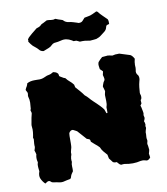

<svg xmlns="http://www.w3.org/2000/svg" viewBox="-89 -871 845 969"><g transform="rotate(-10 333.5 -386.5)"><path d="M523 -722Q516 -721 511 -718.5Q506 -716 505 -708Q502 -695 491 -687Q481 -680 471.5 -672Q462 -664 446 -659Q441 -658 432.5 -657.5Q424 -657 414 -656Q407 -657 401 -658Q395 -659 389 -660Q382 -661 375.5 -660.5Q369 -660 362 -660Q358 -662 354 -664Q350 -666 345 -668H331Q330 -669 327 -671Q324 -673 322 -674Q310 -681 297 -683.5Q284 -686 269 -682Q255 -678 233 -676Q225 -674 218.5 -667Q212 -660 202 -656Q195 -653 188 -650.5Q181 -648 174 -645Q159 -646 151 -657Q145 -664 138 -669.5Q131 -675 124 -681Q119 -686 115 -691.5Q111 -697 107 -703Q106 -705 106 -705L105 -706L106 -707V-708Q106 -710 106.5 -710Q107 -710 107 -711Q108 -713 107 -712.5Q106 -712 106 -713V-716L107 -718Q112 -726 118.5 -731Q125 -736 132 -743Q138 -748 144.5 -753Q151 -758 158 -764Q165 -766 172 -769Q179 -772 185 -779Q187 -781 190 -782Q193 -783 195 -784L216 -795Q227 -795 238 -793Q249 -791 260 -795Q267 -792 274 -789.5Q281 -787 288 -785Q290 -784 293.5 -783Q297 -782 298 -780Q308 -769 324 -767Q335 -766 346 -762.5Q357 -759 367 -756Q369 -754 373 -754Q386 -753 393 -760.5Q400 -768 406 -775Q418 -777 424.5 -778.5Q431 -780 436 -781Q442 -783 449 -786Q456 -789 470 -796Q475 -794 476 -793Q486 -780 497.5 -769Q509 -758 520 -747Q523 -740 523 -734Q523 -728 523 -722ZM624 -438Q628 -426 623 -411Q619 -396 617.5 -382Q616 -368 615 -353Q615 -348 618 -340Q619 -336 618.5 -328Q618 -320 613 -317L614 -299Q613 -297 611 -294.5Q609 -292 607 -289Q609 -285 610 -280Q611 -275 612 -270Q613 -266 613.5 -262.5Q614 -259 615 -254Q615 -252 615.5 -249.5Q616 -247 615 -245Q613 -238 615.5 -232Q618 -226 616 -220Q615 -217 614 -214.5Q613 -212 611 -208Q615 -200 615 -193Q616 -190 614.5 -186.5Q613 -183 614 -181Q616 -176 615 -171.5Q614 -167 612 -162Q611 -158 610 -153.5Q609 -149 610 -144Q610 -136 609 -129Q608 -122 610 -115Q612 -108 609.5 -102Q607 -96 608 -90Q610 -83 610.5 -75.5Q611 -68 612 -62Q611 -56 609.5 -51.5Q608 -47 607 -43Q608 -38 608.5 -33Q609 -28 610 -23Q605 -16 598.5 -12.5Q592 -9 582 -13Q572 -16 560 -14Q520 -4 477 -13H468Q457 -9 448 -20Q443 -25 440 -29H430Q428 -30 425.5 -30.5Q423 -31 421 -32Q417 -37 413 -42.5Q409 -48 404 -54Q403 -59 402 -64Q401 -69 400 -74Q391 -84 382.5 -94Q374 -104 369 -117Q364 -122 358.5 -127.5Q353 -133 347 -137L329 -153Q328 -163 325.5 -165Q323 -167 311 -171Q301 -182 291 -193.5Q281 -205 270 -217Q266 -220 261 -222Q256 -224 251 -227Q244 -229 237.5 -224.5Q231 -220 229 -213Q229 -209 228.5 -206Q228 -203 228 -200V-164Q228 -157 227.5 -148.5Q227 -140 224 -132Q223 -127 221.5 -121.5Q220 -116 221 -110Q221 -104 218 -98Q215 -86 216 -76Q216 -75 216.5 -73Q217 -71 217 -70Q213 -58 214 -46Q215 -34 214 -22Q209 -16 205 -9Q201 -2 199 6Q199 8 197 10Q195 12 194 14Q185 15 175.5 17.5Q166 20 156 22Q152 23 148.5 22.5Q145 22 140 22Q132 20 123 18.5Q114 17 106 16Q99 15 94.5 10Q90 5 82 6Q78 7 74 10Q70 13 66 15Q52 1 45.5 -14.5Q39 -30 47 -51Q46 -55 46 -60Q46 -65 45 -69Q44 -79 45 -89Q49 -97 46 -103Q42 -121 47 -138Q46 -143 44.5 -148Q43 -153 41 -159Q44 -166 46 -176Q45 -184 45.5 -193Q46 -202 47 -210Q48 -214 47 -217.5Q46 -221 45 -223Q48 -237 49.5 -251.5Q51 -266 49 -279Q48 -286 49 -291Q50 -296 51 -302Q54 -323 60 -346Q60 -352 57.5 -357.5Q55 -363 59 -368Q61 -385 61.5 -400.5Q62 -416 57 -432Q56 -437 57.5 -442.5Q59 -448 57 -454L51 -465Q51 -467 50.5 -468Q50 -469 51 -470Q53 -474 54.5 -477.5Q56 -481 59 -485Q61 -489 62 -492Q63 -495 64 -499Q73 -504 82.5 -506Q92 -508 102 -508H118Q128 -507 137.5 -508.5Q147 -510 155 -514Q168 -521 183 -523Q188 -524 193 -527Q198 -530 202 -532Q208 -531 213.5 -529Q219 -527 223 -523Q227 -520 227.5 -516Q228 -512 229 -507Q231 -505 233 -504Q237 -501 241.5 -499Q246 -497 250 -494Q252 -493 254.5 -492.5Q257 -492 259 -490Q266 -480 276.5 -471.5Q287 -463 296 -451Q296 -449 297 -445.5Q298 -442 299 -437Q309 -426 319.5 -414Q330 -402 339 -389Q344 -385 349 -380.5Q354 -376 358 -371Q362 -367 366 -362Q370 -357 375 -353Q383 -346 391.5 -337.5Q400 -329 407 -322Q412 -317 416.5 -311.5Q421 -306 424 -302Q426 -295 428 -291Q430 -287 431 -282Q431 -281 435 -281Q437 -283 437 -283V-302Q437 -304 436.5 -306.5Q436 -309 437 -312Q442 -326 441 -341.5Q440 -357 440 -371Q440 -376 441.5 -381Q443 -386 444 -392Q443 -397 441 -403Q439 -409 437 -416Q438 -418 438 -420.5Q438 -423 439 -424Q443 -438 451 -448Q452 -456 450 -462Q448 -468 447 -474Q448 -479 449 -483Q450 -487 451 -492L437 -506Q436 -515 434.5 -523.5Q433 -532 437 -542Q442 -548 447.5 -553.5Q453 -559 459 -564Q465 -565 470.5 -565Q476 -565 482 -566Q484 -566 486.5 -566.5Q489 -567 491 -566Q498 -566 505 -563.5Q512 -561 520 -564Q527 -566 533.5 -565.5Q540 -565 547 -566Q571 -558 601 -549Q611 -544 620 -527Q619 -522 617.5 -516Q616 -510 616 -503Q615 -498 615.5 -492Q616 -486 616 -481Q616 -474 615 -471Q610 -454 622 -442Q624 -438 624 -438Z"/></g></svg>

Font: Darumadrop One
Style: Regular
Weight: 400
Version: Version 1.000